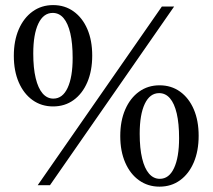

<svg xmlns="http://www.w3.org/2000/svg" viewBox="-20 -710 815 736"><path d="M124.5 0 600.5 -685H647.5L171.5 0ZM184.5 -332Q220 -332 239.2 -373.2Q258.5 -414.5 258.5 -488Q258.5 -544 249.5 -582.5Q240.5 -621 223.5 -640.8Q206.5 -660.5 182 -660.5Q146.5 -660.5 127 -619.5Q107.5 -578.5 107.5 -505Q107.5 -449 116.8 -410.5Q126 -372 143.2 -352Q160.5 -332 184.5 -332ZM183.5 -302Q139 -302 105 -326.2Q71 -350.5 52 -394.2Q33 -438 33 -496Q33 -554 52 -597.8Q71 -641.5 105 -666Q139 -690.5 183.5 -690.5Q228.5 -690.5 262.2 -666.2Q296 -642 314.8 -598.5Q333.5 -555 333.5 -497Q333.5 -439 314.8 -395Q296 -351 262.2 -326.5Q228.5 -302 183.5 -302ZM592.5 -24.5Q628 -24.5 647.2 -65.8Q666.5 -107 666.5 -180.5Q666.5 -236.5 657.5 -275Q648.5 -313.5 631.5 -333.2Q614.5 -353 590 -353Q554.5 -353 535 -312Q515.5 -271 515.5 -197.5Q515.5 -141.5 524.8 -103Q534 -64.5 551.2 -44.5Q568.5 -24.5 592.5 -24.5ZM591.5 5.5Q547 5.5 513 -18.8Q479 -43 460 -86.8Q441 -130.5 441 -188.5Q441 -246.5 460 -290.2Q479 -334 513 -358.5Q547 -383 591.5 -383Q636.5 -383 670.2 -358.8Q704 -334.5 722.8 -291Q741.5 -247.5 741.5 -189.5Q741.5 -131.5 722.8 -87.5Q704 -43.5 670.2 -19Q636.5 5.5 591.5 5.5Z"/></svg>

Font: Newsreader 36pt
Style: Regular
Weight: 400
Designer: Hugues Gentile
Foundry: Production Type
Version: Version 1.003